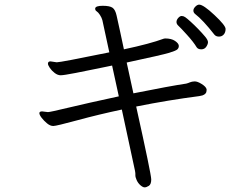

<svg xmlns="http://www.w3.org/2000/svg" viewBox="-20 -745 1040 829"><path d="M906 -595Q913 -587 925.5 -587Q938 -587 946 -596Q954 -605 954 -620Q954 -635 906 -680Q858 -725 840 -725Q832 -725 823.5 -716.5Q815 -708 815 -699.5Q815 -691 822 -685Q856 -659 906 -595ZM568 -285Q708 -313 840 -330L854 -333Q872 -339 872 -355V-360Q869 -371 850.5 -382.5Q832 -394 820 -393.5Q808 -393 800 -389.5Q792 -386 784 -384Q716 -374 556 -342L527 -475Q681 -508 710.5 -517Q740 -526 746 -532Q752 -538 752 -546V-548Q751 -558 735.5 -568.5Q720 -579 693 -579L687 -578Q628 -556 515 -532Q508 -567 498.5 -609.5Q489 -652 483.5 -677.5Q478 -703 466 -711.5Q454 -720 423.5 -720Q393 -720 391 -709V-707Q391 -700 397.5 -696Q404 -692 411.5 -680.5Q419 -669 422 -658L452 -519Q242 -476 225 -476L198 -480Q187 -480 187 -470Q187 -464 195 -452Q203 -440 216 -430Q229 -420 242 -420Q255 -420 306.5 -430Q358 -440 388.5 -446.5Q419 -453 440 -457Q461 -461 464 -462L493 -329Q354 -299 275 -280Q196 -261 187 -261L162 -264Q150 -264 150 -256.5Q150 -249 160 -236Q170 -223 183.5 -212Q197 -201 210 -201Q223 -201 315 -226Q407 -251 506 -272L563 -7Q565 3 564.5 11Q564 19 570 32.5Q576 46 586.5 55Q597 64 604.5 64Q612 64 622.5 57.5Q633 51 633 29.5Q633 8 568 -285ZM829 -541Q835 -532 849 -532Q863 -532 870.5 -543Q878 -554 878 -563Q878 -572 865.5 -587Q853 -602 836 -619.5Q819 -637 803 -651.5Q787 -666 779.5 -671Q772 -676 764.5 -676Q757 -676 749.5 -667.5Q742 -659 742 -650Q742 -641 750.5 -633.5Q759 -626 787.5 -594.5Q816 -563 829 -541Z"/></svg>

Font: LXGW WenKai Mono TC
Style: Regular
Weight: 400
Designer: LXGW / Fontworks Inc.
Foundry: LXGW / Fontworks Inc.
Version: Version 1.330